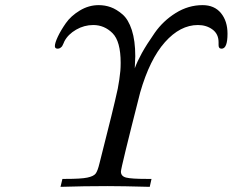

<svg xmlns="http://www.w3.org/2000/svg" viewBox="-20 -725 903 745"><path d="M192.9 -545.9Q192.9 -558.1 204.3 -582.5Q215.8 -606.9 235.4 -635Q254.9 -663.1 289.6 -684.1Q324.2 -705.1 362.8 -705.1Q387.7 -705.1 409.9 -697Q432.1 -689 455.1 -669.4Q478 -649.9 491.5 -608.4Q504.9 -566.9 504.9 -506.8Q504.9 -499 503.9 -483.4Q502.9 -467.8 502.9 -460Q512.7 -486.8 530.3 -518.8Q547.9 -550.8 580.3 -597.4Q612.8 -644 661.9 -674.6Q710.9 -705.1 766.1 -705.1Q812 -705.1 837.4 -674.1Q862.8 -643.1 862.8 -594.2Q862.8 -536.1 839.8 -536.1Q827.6 -536.1 828.1 -550.8V-561Q828.1 -593.3 804.4 -610.6Q780.8 -627.9 748 -627.9Q679.2 -627.9 620.1 -561.5Q561 -495.1 523.9 -366.2Q448.7 -71.3 449.2 -59.1Q449.2 -41 469.7 -35.9Q490.2 -30.8 548.8 -30.8H567.9L561 0Q454.1 -2.9 397 -2.9Q306.2 -2.9 214.8 0L222.2 -30.8H233.9Q294.9 -30.8 318.8 -35.9Q342.8 -41 350.8 -51Q358.9 -61 366.2 -91.8Q377.4 -136.7 391.6 -192.9Q405.8 -249 411.9 -273.9Q418 -298.8 426 -332.5Q434.1 -366.2 437 -381.1Q439.9 -396 442.9 -416Q445.8 -436 447 -450Q448.2 -463.9 448.2 -481Q448.2 -564.9 416.5 -596.4Q384.8 -627.9 341.8 -627.9Q306.6 -627.9 275.4 -609.9Q244.1 -591.8 230 -564.9Q229 -563 226.1 -555.9Q223.1 -548.8 221.2 -545.9Q219.2 -543 214.6 -539.6Q210 -536.1 204.1 -536.1Q192.9 -536.1 192.9 -545.9Z"/></svg>

Font: CMU Classical Serif
Style: Italic
Weight: 500
Italic angle: -14.04°
Version: Version 0.7.0